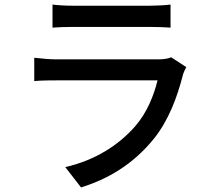

<svg xmlns="http://www.w3.org/2000/svg" viewBox="-20 -773 940 841"><path d="M727 -753C704 -750 667 -748 638 -748H297C266 -748 233 -750 210 -753V-652C235 -654 268 -655 297 -655H637C668 -655 704 -654 727 -652V-753ZM653 -164C719 -246 756 -347 781 -444C783 -453 790 -468 796 -479L730 -522C718 -517 699 -513 675 -513H226C200 -513 166 -516 130 -520V-418C165 -421 204 -421 226 -421H670C654 -355 624 -280 573 -221C499 -136 396 -71 266 -41L335 48C450 12 560 -50 653 -164Z"/></svg>

Font: Glow Sans SC Condensed Medium
Style: Regular
Weight: 600
Width: 3
Designer: Ryoko NISHIZUKA (kana, bopomofo & ideographs); Paul D. Hunt (Latin, Greek & Cyrillic); Sandoll Communications, Soo-young
Version: Version 0.93